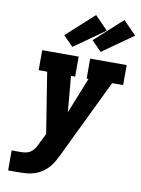

<svg xmlns="http://www.w3.org/2000/svg" viewBox="-105 -1065 836 1135"><g transform="rotate(10 313.0 -497.5)"><path d="M25 0V-120H80Q97 -120 114.5 -124Q132 -128 146 -140.5Q160 -153 168.5 -169Q177 -185 185 -202L209 -251L151 -615H100V-735H319V-615H294L313 -400L399 -615H388V-735H607V-615H541L316 -149Q306 -128 295 -108Q284 -88 269 -70Q251 -49 228.5 -34Q206 -19 181 -11Q156 -3 130.5 -1.5Q105 0 80 0ZM442 -785 383 -845 548 -995 626 -915ZM272 -785 213 -845 378 -995 456 -915Z"/></g></svg>

Font: Iosevka Etoile Heavy Oblique
Style: Regular
Weight: 900
Italic angle: -9°
Designer: Belleve Invis
Foundry: Belleve Invis
Version: Version 15.5.2; ttfautohint (v1.8.4)